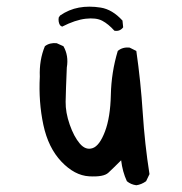

<svg xmlns="http://www.w3.org/2000/svg" viewBox="-20 -531 540 569"><path d="M384 18Q368 16 356 6Q343 -22 339 -56Q315 -32 301 -19Q287 -6 244 -8.5Q201 -11 162 -52Q123 -93 108.5 -161Q94 -229 98 -304Q96 -353 113 -394Q127 -405 148 -403L168 -394Q184 -366 178 -331Q175 -261 174.5 -229.5Q174 -198 186.5 -162Q199 -126 216.5 -105.5Q234 -85 254.5 -92Q275 -99 291 -141Q307 -183 308.5 -250Q310 -317 329 -380Q343 -392 364 -390L384 -380Q397 -290 403 -197Q409 -104 423 -15L413 6Q399 16 384 18ZM319 -440Q301 -460 283 -469.5Q265 -479 234 -475.5Q203 -472 164 -452L158 -456Q152 -466 154 -479L158 -485Q184 -503 214 -508.5Q244 -514 278.5 -508.5Q313 -503 343 -470L345 -450Q335 -437 319 -440Z"/></svg>

Font: Kosefont JP
Style: Regular
Weight: 400
Designer: Nozomi Seto 瀬戸のぞみ
Version: Version 3.00;June 19, 2020